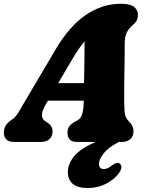

<svg xmlns="http://www.w3.org/2000/svg" viewBox="-47 -734 761 993"><path d="M192.5 -199Q170 -161.5 170 -140.2Q170 -119 184.5 -109L199 -99.5Q213.5 -89.5 219.2 -78.2Q225 -67 225 -56Q225 -30 209 -15Q193 0 167 0H24Q-1.5 0 -14.2 -12.8Q-27 -25.5 -27 -47.5Q-27 -67 -18.2 -83.5Q-9.5 -100 21 -120Q35 -129.5 51.5 -158Q68 -186.5 86.5 -217.5L241 -479Q312 -599 397 -656.8Q482 -714.5 577.5 -714.5Q627 -714.5 646.8 -698Q666.5 -681.5 666.5 -658Q666.5 -642.5 660.8 -630Q655 -617.5 641 -605.5Q621.5 -589 609.8 -568.5Q598 -548 598 -506.5Q598 -471.5 597.5 -427.8Q597 -384 596.2 -340Q595.5 -296 595.2 -260.2Q595 -224.5 595.5 -205.5Q596 -179.5 596.8 -162Q597.5 -144.5 602.8 -131Q608 -117.5 623 -102.5Q643.5 -82.5 643.5 -54Q643.5 -30.5 627.5 -15.2Q611.5 0 584 0H568Q514.5 27.5 489.8 58.5Q465 89.5 465 112.5Q465 140.5 490 140.5Q508 140.5 531 122.5Q542 114.5 550.5 110.5Q559 106.5 568 109.5Q577.5 113 580.5 126.5Q583.5 140 567.5 162Q545 193.5 502.2 216Q459.5 238.5 407 238.5Q353.5 238.5 328.8 216.5Q304 194.5 304 157Q304 112 338.2 72Q372.5 32 448.5 0H350.5Q322.5 0 312.2 -14.2Q302 -28.5 302 -48Q302 -69.5 313.2 -83.2Q324.5 -97 347 -108L352.5 -111Q371 -120.5 378.2 -144.5Q385.5 -168.5 386 -204.5Q386 -209 386 -213.5H201ZM326 -426.5 254 -304H387.5Q388.5 -354 389.5 -410Q390.5 -466 390.5 -520.5Q377 -504.5 361 -481.8Q345 -459 326 -426.5Z"/></svg>

Font: Fraunces 72pt S100 Black
Style: Italic
Weight: 900
Italic angle: -16°
Version: Version 1.000; ttfautohint (v1.8.3)